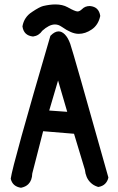

<svg xmlns="http://www.w3.org/2000/svg" viewBox="-20 -846 540 880"><path d="M233.9 -825.7Q266.6 -825.7 289.6 -813Q324.2 -793.5 335.4 -793.5Q344.7 -793.5 355.5 -803.7Q369.6 -818.4 391.6 -818.4H392.1Q413.6 -816.4 425 -804.9Q436.5 -793.5 439.5 -772.9Q430.7 -731.4 400.4 -710.9Q371.1 -690.9 340.8 -690.9Q323.7 -690.9 304.4 -699.2Q285.2 -707.5 262.2 -723.6Q247.6 -733.9 231.9 -733.9Q205.6 -733.9 173.8 -705.1Q158.2 -682.1 131.8 -678.7H130.9Q88.9 -683.1 83 -724.6V-725.6Q90.3 -767.6 126.5 -791Q160.6 -814 177.7 -818.4Q209 -825.7 233.9 -825.7ZM248.5 -702.1Q263.2 -702.1 276.9 -688.5Q291.5 -673.8 301.8 -645.5Q314.9 -608.9 476.6 -33.2V-31.2Q472.7 -14.6 461.7 -3.7Q450.7 7.3 432.1 10.7H430.2L428.2 10.3Q407.7 3.9 394.5 -9.8Q373 -30.8 369.1 -67.9L319.3 -232.9L177.7 -244.6L127.9 -50.8Q127 -19 109.9 -2Q97.7 10.3 76.2 14.6Q37.6 8.8 29.3 -26.4V-27.8Q38.1 -92.3 210.9 -681.6L212.4 -683.1Q231 -702.1 248.5 -702.1ZM288.1 -333.5 246.1 -477.1 205.6 -339.4Z"/></svg>

Font: Bakudai
Style: Bold
Weight: 700
Version: Version 1.48